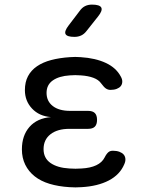

<svg xmlns="http://www.w3.org/2000/svg" viewBox="-20 -805 640 833"><path d="M504 -473Q511 -461 510.5 -450Q510 -439 504 -431.5Q498 -424 486.5 -419.5Q475 -415 459 -415Q454 -415 449 -416.5Q444 -418 439.5 -421Q435 -424 430 -429.5Q425 -435 419 -443Q408 -459 385 -467.5Q362 -476 330 -478Q318 -479 306.5 -479Q295 -479 283 -478Q236 -475 209 -456Q182 -437 182 -402Q182 -366 209 -345Q236 -324 284 -324H362Q382 -324 391.5 -314.5Q401 -305 401 -285Q401 -265 391.5 -255.5Q382 -246 362 -246H281Q229 -246 199 -222.5Q169 -199 169 -158Q169 -119 199 -98Q229 -77 281 -74Q294 -73 307.5 -73Q321 -73 334 -74Q372 -76 397.5 -88Q423 -100 434 -122Q438 -130 442 -135.5Q446 -141 450 -144.5Q454 -148 459 -149.5Q464 -151 470 -151Q486 -151 498 -146.5Q510 -142 516.5 -134.5Q523 -127 524 -116Q525 -105 519 -92Q500 -47 452 -22Q404 3 334 7Q321 8 307.5 8Q294 8 281 7Q233 4 195 -7.5Q157 -19 130.5 -40Q104 -61 89.5 -90.5Q75 -120 75 -157Q75 -217 108 -254.5Q141 -292 201 -297Q150 -301 119 -334Q88 -367 88 -414Q88 -449 101.5 -474.5Q115 -500 140.5 -517.5Q166 -535 202 -544.5Q238 -554 283 -557Q295 -558 306.5 -558Q318 -558 330 -557Q394 -553 439 -532Q484 -511 504 -473ZM355 -670Q345 -657 332 -651Q319 -645 303 -645Q271 -645 264.5 -657Q258 -669 278 -695L326 -758Q336 -772 349 -778.5Q362 -785 379 -785Q413 -785 419.5 -772Q426 -759 405 -733Z"/></svg>

Font: Maple Mono
Style: Regular
Weight: 400
Monospace: yes
Designer: subframe7536
Version: Version 7.300